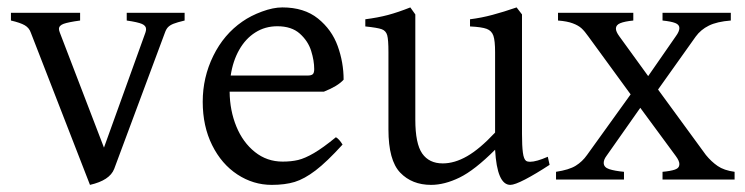

<svg xmlns="http://www.w3.org/2000/svg" viewBox="-20 -489 2028 523"><path d="M291 -28.8Q278.8 2.4 225.1 14.6L64 -399.9Q59.6 -413.1 47.4 -420.2Q35.2 -427.2 9.8 -433.1V-454.1H198.2V-433.1Q166 -428.7 153.3 -424.1Q140.6 -419.4 140.6 -410.2Q140.6 -406.2 143.1 -399.9L263.2 -86.9L376 -399.9Q377.9 -405.3 377.9 -409.7Q377.9 -418.9 366.7 -423.8Q355.5 -428.7 325.2 -433.1V-454.1H482.9V-433.1Q462.4 -428.2 452.6 -424.3Q442.9 -420.4 437.7 -415Q432.6 -409.7 429.2 -399.9Z M605.5 -239.3Q606 -188 623.8 -144.5Q641.6 -101.1 674.3 -75Q707 -48.8 750 -48.8Q773.4 -48.8 792 -53.2Q810.5 -57.6 835.2 -72Q859.9 -86.4 895 -115.2Q903.8 -110.4 913.1 -95.2Q870.1 -47.9 839.6 -24.7Q809.1 -1.5 782.7 6.6Q756.3 14.6 720.2 14.6Q669.9 14.6 626.7 -13.7Q583.5 -42 557.9 -93.5Q532.2 -145 532.2 -211.9Q532.2 -278.3 561 -336.9Q589.8 -395.5 640.1 -430.2Q663.1 -446.3 693.6 -457.5Q724.1 -468.8 749 -468.8Q808.6 -468.8 846.2 -438.5Q883.8 -408.2 899.9 -363.5Q916 -318.8 916 -272Q900.4 -254.4 862.3 -239.3ZM817.4 -283.2Q828.1 -283.2 832 -286.9Q835.9 -290.5 835.9 -300.8Q835.9 -323.7 827.6 -350.3Q819.3 -377 796.9 -397.2Q774.4 -417.5 735.4 -417.5Q702.1 -417.5 675.5 -400.6Q648.9 -383.8 631.6 -353.3Q614.3 -322.8 608.4 -283.2Z M1328.6 -81.1Q1272.9 -25.4 1231.9 -5.4Q1190.9 14.6 1154.3 14.6Q1102.1 14.6 1070.1 -18.8Q1038.1 -52.2 1038.1 -136.2V-347.2Q1038.1 -380.9 1034.7 -393.1Q1031.2 -405.3 1019.8 -409.4Q1008.3 -413.6 975.1 -417V-436.5Q1009.3 -440.9 1036.9 -448.2Q1064.5 -455.6 1097.7 -468.8L1111.3 -449.7V-163.1Q1111.3 -97.7 1130.1 -70.8Q1148.9 -43.9 1186 -43.9Q1218.3 -43.9 1252.4 -63.5Q1286.6 -83 1328.6 -127.9V-347.2Q1328.6 -377.9 1324 -391.6Q1319.3 -405.3 1305.7 -410.4Q1292 -415.5 1260.3 -417V-436.5Q1291.5 -440.4 1321.5 -448.5Q1351.6 -456.5 1387.2 -468.8L1401.9 -449.7V-124Q1401.9 -91.8 1404.3 -73.5Q1406.7 -55.2 1413.1 -50.8Q1417 -48.3 1423.8 -48.3Q1440.9 -48.3 1472.2 -62L1477.1 -40Q1439 -15.1 1410.4 -0.2Q1381.8 14.6 1370.1 14.6Q1334 14.6 1328.6 -81.1Z M1784.7 -21Q1806.6 -22.9 1818.6 -27.1Q1830.6 -31.2 1830.6 -42Q1830.6 -50.8 1820.8 -64L1724.1 -195.3L1631.8 -64Q1624.5 -54.2 1624.5 -45.4Q1624.5 -33.2 1639.4 -28.3Q1654.3 -23.4 1679.7 -21V0H1494.6V-21Q1530.3 -26.4 1548.3 -37.6Q1566.4 -48.8 1579.1 -66.9L1697.8 -231.9L1583 -389.2Q1572.8 -403.8 1564 -411.9Q1555.2 -419.9 1540 -425.5Q1524.9 -431.2 1500 -433.1V-454.1H1705.1V-433.1Q1681.2 -430.7 1669.4 -425.8Q1657.7 -420.9 1657.7 -411.1Q1657.7 -402.8 1667 -390.1L1745.6 -281.7L1820.8 -390.1Q1830.6 -403.3 1830.6 -412.6Q1830.6 -421.9 1819.3 -426.3Q1808.1 -430.7 1784.7 -433.1V-454.1H1970.7V-433.1Q1933.1 -430.2 1910.9 -419.2Q1888.7 -408.2 1875 -389.2L1772.5 -245.1L1902.8 -66.9Q1917.5 -48.8 1934.8 -36.9Q1952.1 -24.9 1981 -21V0H1784.7Z"/></svg>

Font: David Libre
Style: Regular
Weight: 400
Version: Version 1.000